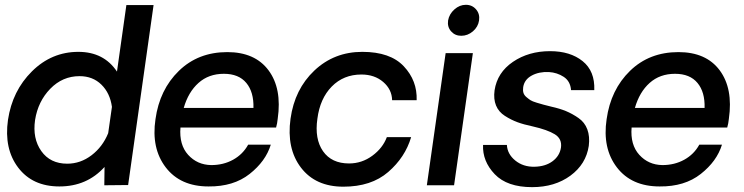

<svg xmlns="http://www.w3.org/2000/svg" viewBox="-20 -771 3095 799"><path d="M619.1 -750 513.2 -1 414.1 0 415 -76.2Q341.8 4.9 227.1 4.9Q115.2 4.9 55.7 -73.5Q-3.9 -151.9 13.2 -272Q31.2 -393.1 113 -474.1Q194.8 -555.2 306.2 -555.2Q412.1 -555.2 466.8 -473.1L505.9 -750ZM259.8 -89.8Q314.9 -89.8 361.1 -125Q407.2 -160.2 430.2 -216.8L445.8 -326.2Q438 -383.3 402.1 -418.7Q366.2 -454.1 311 -454.1Q240.2 -454.1 189.2 -401.6Q138.2 -349.1 126 -272Q114.7 -194.8 151.9 -142.3Q189 -89.8 259.8 -89.8Z M1135.7 -276.9Q1133.8 -256.8 1128.9 -240.2H731Q725.1 -168.5 762.9 -126.7Q800.8 -85 858.9 -84Q909.7 -84 950.2 -106.4Q990.7 -128.9 1012.7 -168.9H1106.9Q1085.9 -100.1 1018.8 -47.1Q951.7 5.9 847.7 4.9Q730.5 4.9 669.7 -74.5Q608.9 -153.8 627 -274.9Q644 -397.9 724.4 -476.1Q804.7 -554.2 925.8 -554.2Q1041 -554.2 1097.4 -478.5Q1153.8 -402.8 1135.7 -276.9ZM911.6 -463.9Q848.6 -463.9 806.2 -426Q763.7 -388.2 744.6 -321.8H1034.7Q1036.6 -387.7 1005.1 -425.8Q973.6 -463.9 911.6 -463.9Z M1189 -276.9Q1206.1 -399.9 1288.3 -477.5Q1370.6 -555.2 1487.8 -555.2Q1604 -555.2 1660.4 -495.1Q1716.8 -435.1 1713.9 -354H1611.8Q1610.8 -398.9 1574.7 -429.9Q1538.6 -460.9 1483.9 -460.9Q1409.7 -460.9 1360.6 -410.9Q1311.5 -360.8 1300.8 -276.9Q1288.6 -192.9 1324.2 -141.8Q1359.9 -90.8 1432.6 -90.8Q1485.8 -90.8 1529.3 -122.8Q1572.8 -154.8 1589.8 -200.2H1690.9Q1666 -116.2 1595.5 -55.2Q1524.9 5.9 1408.9 5.9Q1293 5.9 1232.4 -73.5Q1171.9 -152.8 1189 -276.9Z M1899.4 -622.1Q1873.5 -622.1 1857.2 -640.6Q1840.8 -659.2 1844.7 -686Q1849.6 -712.9 1871.1 -731.9Q1892.6 -751 1918.7 -751Q1944.8 -751 1961.2 -731.9Q1977.5 -712.9 1973.6 -686Q1969.7 -659.2 1948 -640.6Q1926.3 -622.1 1899.4 -622.1ZM1834.5 -549.8H1947.8L1869.6 0H1756.3Z M2194.3 7.8Q2090.3 7.8 2038.8 -46.1Q1987.3 -100.1 1990.2 -168H2089.4Q2091.3 -129.9 2124.3 -103Q2157.2 -76.2 2204.1 -77.1Q2250 -78.1 2279.5 -100.1Q2309.1 -122.1 2314.5 -157.2Q2319.3 -193.4 2288.8 -212.2Q2258.3 -231 2196.3 -245.1Q2159.2 -252.9 2133.3 -262.5Q2107.4 -272 2081.3 -288.6Q2055.2 -305.2 2044.2 -332Q2033.2 -358.9 2038.1 -395Q2049.3 -469.2 2114.7 -513.7Q2180.2 -558.1 2269 -558.1Q2353 -558.1 2404.5 -516.6Q2456.1 -475.1 2453.1 -396H2356.4Q2353.5 -433.1 2325.9 -451.2Q2298.3 -469.2 2264.2 -471.2Q2223.1 -473.1 2192.6 -456.5Q2162.1 -439.9 2157.2 -408.2Q2155.3 -395 2158.2 -385Q2161.1 -375 2170.7 -366.9Q2180.2 -358.9 2187.7 -354Q2195.3 -349.1 2213.9 -343.5Q2232.4 -337.9 2241.9 -335.4Q2251.5 -333 2274.4 -327.1Q2309.6 -319.3 2335.4 -308.6Q2361.3 -297.9 2387.2 -280Q2413.1 -262.2 2424.1 -232.7Q2435.1 -203.1 2430.2 -164.1Q2418.9 -87.9 2353.8 -40Q2288.6 7.8 2194.3 7.8Z M3013.2 -276.9Q3011.2 -256.8 3006.3 -240.2H2608.4Q2602.5 -168.5 2640.4 -126.7Q2678.2 -85 2736.3 -84Q2787.1 -84 2827.6 -106.4Q2868.2 -128.9 2890.1 -168.9H2984.4Q2963.4 -100.1 2896.2 -47.1Q2829.1 5.9 2725.1 4.9Q2607.9 4.9 2547.1 -74.5Q2486.3 -153.8 2504.4 -274.9Q2521.5 -397.9 2601.8 -476.1Q2682.1 -554.2 2803.2 -554.2Q2918.5 -554.2 2974.9 -478.5Q3031.2 -402.8 3013.2 -276.9ZM2789.1 -463.9Q2726.1 -463.9 2683.6 -426Q2641.1 -388.2 2622.1 -321.8H2912.1Q2914.1 -387.7 2882.6 -425.8Q2851.1 -463.9 2789.1 -463.9Z"/></svg>

Font: Oakes Grotesk
Style: Medium Italic
Weight: 500
Designer: Samuel Oakes
Foundry: Samuel Oakes
Version: Version 1.0 | wf-rip DC20170320